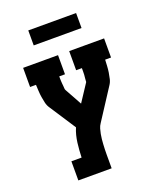

<svg xmlns="http://www.w3.org/2000/svg" viewBox="-167 -827 934 1132"><g transform="rotate(-20 300.0 -261.0)"><path d="M125 205V85H189Q190 62 191.5 39.5Q193 17 196 -6Q199 -29 204.5 -51Q210 -73 219 -94Q219 -94 219 -94Q219 -94 219 -94L112 -258Q101 -274 96.5 -293Q92 -312 89 -331.5Q86 -351 85 -370.5Q84 -390 83 -410Q83 -410 83 -410Q83 -410 83 -410H46V-530H265V-410H229Q229 -403 229 -395.5Q229 -388 229.5 -380Q230 -372 230.5 -364.5Q231 -357 232 -349.5Q233 -342 233 -334Q233 -326 237 -320L295 -215L366 -323Q366 -324 366.5 -324.5Q367 -325 367 -325Q367 -326 367 -326.5Q367 -327 367 -327Q367 -338 368.5 -348Q370 -358 370.5 -368.5Q371 -379 371 -389.5Q371 -400 371 -410H335V-530H554V-410H517Q517 -410 517 -410Q517 -410 517 -410Q516 -390 515 -370.5Q514 -351 511 -331.5Q508 -312 503.5 -293Q499 -274 488 -258L364 -67Q355 -54 350.5 -38.5Q346 -23 343 -7.5Q340 8 338.5 23.5Q337 39 336 55Q335 71 334.5 86.5Q334 102 334 118V205ZM450 -633H150V-727H450Z"/></g></svg>

Font: Iosevka Curly Slab HvEx
Style: Regular
Weight: 900
Width: 7
Monospace: yes
Designer: Belleve Invis
Foundry: Belleve Invis
Version: Version 11.1.0; ttfautohint (v1.8.3)